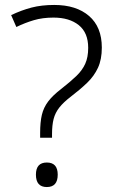

<svg xmlns="http://www.w3.org/2000/svg" viewBox="-20 -744 464 775"><path d="M142 -207Q142 -251 149 -280.5Q156 -310 174.5 -334.5Q193 -359 227 -385Q264 -414 288 -437Q312 -460 324 -486.5Q336 -513 336 -551Q336 -612 298 -642.5Q260 -673 196 -673Q152 -673 116.5 -662.5Q81 -652 46 -635L25 -683Q67 -703 107.5 -713.5Q148 -724 199 -724Q288 -724 339.5 -679.5Q391 -635 391 -552Q391 -504 375.5 -470.5Q360 -437 332 -410Q304 -383 266 -354Q236 -331 219.5 -310Q203 -289 196.5 -264Q190 -239 190 -202V-188H142ZM125 -39Q125 -88 169 -88Q213 -88 213 -39Q213 11 169 11Q125 11 125 -39Z"/></svg>

Font: Noto Sans Arabic UI Lt
Style: Regular
Weight: 300
Designer: Monotype Design Team, Nadine Chahine and Nizar Qandah
Foundry: Monotype Imaging Inc.
Version: Version 2.010; ttfautohint (v1.8.4.7-5d5b)